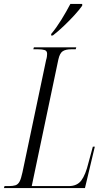

<svg xmlns="http://www.w3.org/2000/svg" viewBox="-43 -954 540 974"><path d="M-23 0 -20 -10H2Q22 -10 35 -14Q48 -18 56 -32.5Q64 -47 71 -80L191 -650Q194 -659 195 -667.5Q196 -676 196 -681Q196 -696 183.5 -700Q171 -704 150 -704H126L129 -714H344L341 -704H319Q290 -704 275 -694Q260 -684 253 -652L118 -10H306Q348 -10 369.5 -38.5Q391 -67 406 -129L428 -210H438L388 0ZM217 -782Q243 -813 268 -853.5Q293 -894 314 -934H374V-925Q360 -905 335 -877.5Q310 -850 280.5 -822Q251 -794 225 -774H216Z"/></svg>

Font: Noto Serif Display ExtraCondensed Light
Style: Italic
Weight: 300
Width: 2
Italic angle: -12°
Designer: Monotype Design Team
Foundry: Monotype Imaging Inc.
Version: Version 2.009